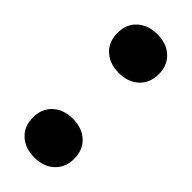

<svg xmlns="http://www.w3.org/2000/svg" viewBox="-192 -580 617 617"><g transform="rotate(45 116.0 -272.0)"><path d="M22 -80Q22 -120 48 -144Q74 -168 116 -168Q158 -168 184 -144Q210 -120 210 -80Q210 -40 184 -16Q158 8 116 8Q74 8 48 -16Q22 -40 22 -80ZM22 -464Q22 -504 48 -528Q74 -552 116 -552Q158 -552 184 -528Q210 -504 210 -464Q210 -424 184 -400Q158 -376 116 -376Q74 -376 48 -400Q22 -424 22 -464Z"/></g></svg>

Font: Mona Sans Black
Style: Regular
Weight: 900
Designer: Deni Anggara
Foundry: GitHub
Version: Version 2.000